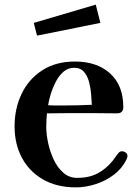

<svg xmlns="http://www.w3.org/2000/svg" viewBox="-20 -806 585 830"><path d="M377 -353Q376 -371 374 -398Q372 -425 365 -451.5Q358 -478 343 -495.5Q328 -513 301 -513Q274 -513 254.5 -496Q235 -479 221.5 -453Q208 -427 199.5 -399.5Q191 -372 188 -351Q204 -350 219.5 -350Q235 -350 251 -350Q314 -350 377 -353ZM531 -132Q531 -128 529.5 -124Q528 -120 526 -115Q507 -77 472 -50.5Q437 -24 393.5 -10Q350 4 308 4Q226 4 166.5 -30Q107 -64 75 -123.5Q43 -183 43 -260Q43 -337 73.5 -400.5Q104 -464 162.5 -502Q221 -540 304 -540Q399 -540 456 -488.5Q513 -437 513 -343Q513 -316 486 -316Q460 -316 434 -316.5Q408 -317 382 -317Q333 -317 283 -317Q233 -317 183 -316Q180 -286 180 -257Q180 -226 188 -188.5Q196 -151 212 -116.5Q228 -82 253.5 -59.5Q279 -37 314 -37Q364 -37 401 -56Q438 -75 468 -112Q474 -120 479 -127.5Q484 -135 490 -142Q494 -147 497.5 -149.5Q501 -152 508 -152Q516 -152 523.5 -146.5Q531 -141 531 -132ZM414 -707 140 -652 126 -707 394 -786Z"/></svg>

Font: Kaisei Tokumin ExtraBold
Style: Regular
Weight: 800
Designer: Font-Kai, 金井和夫
Foundry: KAZUO KANAI
Version: Version 5.003